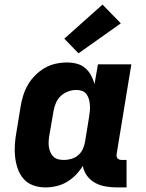

<svg xmlns="http://www.w3.org/2000/svg" viewBox="-20 -811 640 839"><path d="M178 8Q151 8 125.5 -1Q100 -10 83 -29.5Q66 -49 57.5 -74Q49 -99 46 -125.5Q43 -152 45 -180Q47 -208 52 -235L70 -345Q74 -370 81.5 -394Q89 -418 102 -440.5Q115 -463 134 -482Q153 -501 175.5 -514Q198 -527 223 -532.5Q248 -538 273 -538Q295 -538 316 -532.5Q337 -527 352.5 -513.5Q368 -500 378 -481.5Q388 -463 393 -443L408 -530H554L490 -140Q489 -134 489.5 -128.5Q490 -123 493.5 -119Q497 -115 502.5 -113.5Q508 -112 513 -112H533V8H493Q468 8 443 4Q418 0 396.5 -11.5Q375 -23 360.5 -42.5Q346 -62 342 -86Q329 -65 311 -46.5Q293 -28 271.5 -15.5Q250 -3 226 2.5Q202 8 178 8ZM259 -112Q275 -112 291 -116.5Q307 -121 320 -131.5Q333 -142 340.5 -157Q348 -172 351 -188L369 -298Q371 -311 372.5 -324.5Q374 -338 373 -351Q372 -364 369 -376Q366 -388 358.5 -398.5Q351 -409 339.5 -413.5Q328 -418 314 -418Q296 -418 278 -411.5Q260 -405 246 -392Q232 -379 224.5 -361.5Q217 -344 214 -326L195 -216Q193 -203 192.5 -190.5Q192 -178 194 -166.5Q196 -155 201 -144Q206 -133 214.5 -125.5Q223 -118 234.5 -115Q246 -112 259 -112ZM323 -578 261 -642 428 -791 508 -709Z"/></svg>

Font: Iosevka Curly Heavy Extended
Style: Italic
Weight: 900
Width: 7
Italic angle: -9°
Monospace: yes
Designer: Belleve Invis
Foundry: Belleve Invis
Version: Version 11.1.0; ttfautohint (v1.8.3)